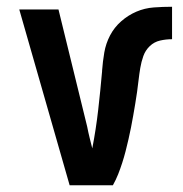

<svg xmlns="http://www.w3.org/2000/svg" viewBox="-20 -548 540 568"><path d="M314 0H186L37 -520H153L238 -173Q241 -157 245 -141Q249 -125 253 -109Q264 -166 270.5 -223Q277 -280 282 -337V-339Q284 -366 288.5 -392.5Q293 -419 305.5 -443Q318 -467 338.5 -485Q359 -503 383.5 -513.5Q408 -524 435 -526Q462 -528 489 -528V-432Q471 -432 453.5 -428Q436 -424 423 -411.5Q410 -399 404 -382Q398 -365 395 -347Q392 -329 390 -311.5Q388 -294 385.5 -276Q383 -258 380 -240.5Q377 -223 374 -205.5Q371 -188 367.5 -170.5Q364 -153 360 -135.5Q356 -118 351.5 -100.5Q347 -83 341.5 -66Q336 -49 329.5 -32.5Q323 -16 314 0Z"/></svg>

Font: Moesevka
Style: Bold
Weight: 700
Monospace: yes
Designer: Belleve Invis
Foundry: Belleve Invis
Version: Version 32.5.0; ttfautohint (v1.8.4)